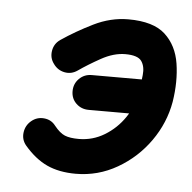

<svg xmlns="http://www.w3.org/2000/svg" viewBox="-36 -338 411 412"><g transform="rotate(5 169.5 -132.0)"><path d="M157 -101Q141 -101 130 -111.5Q119 -122 119 -138Q119 -154 130 -165Q141 -176 157 -176Q192 -176 226.5 -176Q261 -176 296 -176Q296 -176 296 -176Q296 -176 296 -176Q311 -176 322 -165Q333 -154 333 -138Q333 -122 322 -111.5Q311 -101 296 -101Q261 -101 226.5 -101Q192 -101 157 -101Q157 -101 157 -101Q157 -101 157 -101ZM74 -193Q65 -205 67.5 -220.5Q70 -236 83 -245Q114 -266 150.5 -284Q187 -302 225 -302Q279 -302 304.5 -278.5Q330 -255 336 -216.5Q342 -178 335 -134Q327 -88 299.5 -49Q272 -10 230.5 14Q189 38 141 38Q105 38 79 26Q53 14 30 -13Q20 -25 22 -40.5Q24 -56 36 -66Q48 -76 63.5 -74.5Q79 -73 88 -61Q100 -46 111 -41.5Q122 -37 141 -37Q171 -37 196.5 -52.5Q222 -68 239 -93Q256 -118 261 -146Q264 -167 266 -185.5Q268 -204 260 -215.5Q252 -227 225 -227Q200 -227 173 -212Q146 -197 126 -183Q113 -174 98 -177Q83 -180 74 -193Z"/></g></svg>

Font: FRB American Cursive Guidelines Arrows Extrabold
Style: Bold Italic
Weight: 800
Italic angle: -25°
Version: Version 2.0;Modular Font Editor K font №1